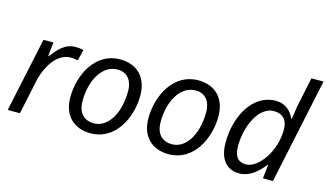

<svg xmlns="http://www.w3.org/2000/svg" viewBox="-88 -1043 2278 1337"><g transform="rotate(15 1050.5 -375.0)"><path d="M116 0 168 -245C175 -280 188 -315 205 -349C240 -417 292 -466 359 -466C375 -466 392 -464 410 -460L429 -539C412 -544 390 -546 371 -546C295 -546 250 -491 208 -437H203L214 -536H142L28 0Z M626 8C804 8 894 -174 894 -336C894 -464 819 -543 694 -543C517 -543 426 -362 426 -198C426 -71 502 8 626 8ZM631 -65C558 -65 515 -112 515 -195C515 -345 585 -470 695 -470C775 -470 804 -406 804 -346C804 -170 725 -65 631 -65Z M1189 8C1367 8 1457 -174 1457 -336C1457 -464 1382 -543 1257 -543C1080 -543 989 -362 989 -198C989 -71 1065 8 1189 8ZM1194 -65C1121 -65 1078 -112 1078 -195C1078 -345 1148 -470 1258 -470C1338 -470 1367 -406 1367 -346C1367 -170 1288 -65 1194 -65Z M1697 10C1772 10 1827 -39 1875 -99H1879L1868 0H1940L2101 -760H2014L1977 -585C1966 -537 1962 -498 1955 -453H1950C1929 -502 1887 -545 1815 -545C1653 -545 1552 -368 1552 -173C1552 -52 1610 10 1697 10ZM1727 -63C1670 -63 1642 -99 1642 -171C1642 -321 1715 -472 1821 -472C1892 -472 1921 -428 1921 -364C1921 -205 1815 -63 1727 -63Z"/></g></svg>

Font: BC Sans
Style: Italic
Weight: 400
Italic angle: -12°
Designer: Monotype Design Team
Designer: Province of B.C.
Foundry: Monotype Imaging Inc.
Version: Version 2.000;GOOG;noto-source:20170915:90ef993387c0